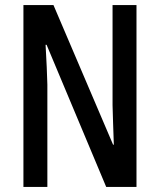

<svg xmlns="http://www.w3.org/2000/svg" viewBox="-20 -800 627 754"><path d="M516 -66H397L163 -624H159Q162 -574 163.5 -537Q165 -500 166 -468V-66H72V-780H190L424 -232H427Q425 -283 424 -319.5Q423 -356 422 -387V-780H516Z"/></svg>

Font: Noto Sans Malayalam UI ExtraCondensed Medium
Style: Regular
Weight: 500
Width: 2
Designer: Jelle Bosma - Monotype Design Team
Foundry: Monotype Imaging Inc.
Version: Version 2.104; ttfautohint (v1.8.4.7-5d5b)